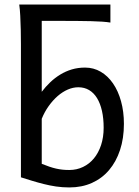

<svg xmlns="http://www.w3.org/2000/svg" viewBox="-20 -801 604 833"><path d="M517.6 -263.7Q517.6 -200.7 500.7 -149.9Q483.9 -99.1 453.1 -63Q422.4 -26.9 378.7 -7.3Q335 12.2 280.8 12.2Q251 12.2 223.1 8.1Q195.3 3.9 169.2 -2.7Q143.1 -9.3 118.7 -16.8Q94.2 -24.4 70.8 -31.7V-609.4Q70.8 -640.6 70.1 -672.1Q69.3 -703.6 67.9 -732.2Q66.4 -760.7 63.5 -781.2H459V-703.1Q429.7 -708 374.3 -709.2Q318.8 -710.4 246.6 -710.4H161.1V-402.8Q178.2 -425.3 198.2 -444.3Q218.3 -463.4 241.5 -477.5Q264.6 -491.7 291.5 -499.8Q318.4 -507.8 349.1 -507.8Q386.2 -507.8 417 -489.7Q447.8 -471.7 470.2 -439.2Q492.7 -406.7 505.1 -361.8Q517.6 -316.9 517.6 -263.7ZM429.7 -246.6Q429.7 -287.1 422.4 -319.8Q415 -352.5 401.1 -375.2Q387.2 -397.9 366.7 -410.2Q346.2 -422.4 319.8 -422.4Q296.9 -422.4 273.9 -412.4Q251 -402.3 230.2 -384.3Q209.5 -366.2 191.4 -341.1Q173.3 -315.9 161.1 -285.6V-90.3Q179.2 -83 194.1 -77.9Q209 -72.8 223.1 -69.6Q237.3 -66.4 251.2 -64.9Q265.1 -63.5 280.8 -63.5Q313 -63.5 340.3 -76.7Q367.7 -89.8 387.5 -113.8Q407.2 -137.7 418.5 -171.6Q429.7 -205.6 429.7 -246.6Z"/></svg>

Font: Andika APac
Style: Regular
Weight: 400
Designer: Victor Gaultney, Annie Olsen, Julie Remington, Don Collingsworth, Eric Hays, Becca Hirsbrunner
Foundry: SIL International
Version: Version 5.000